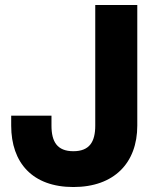

<svg xmlns="http://www.w3.org/2000/svg" viewBox="-20 -740 619 772"><path d="M275 12C439 12 532 -85 532 -235V-720H363V-235C363 -170 340 -132 275 -132C210 -132 187 -170 187 -235V-275H25V-235C25 -85 111 12 275 12Z"/></svg>

Font: Aspekta 750
Style: Regular
Weight: 750
Designer: Ivo Dolenc
Version: Version 2.000